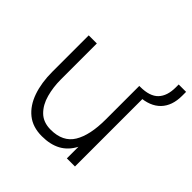

<svg xmlns="http://www.w3.org/2000/svg" viewBox="-171 -784 937 937"><g transform="rotate(45 297.0 -315.5)"><path d="M119 -251Q119 -199 132 -151Q145 -103 175.5 -73Q206 -43 257 -43Q341 -43 376.5 -101.5Q412 -160 412 -269V-500H468V0H412V-80Q388 -34 347.5 -12Q307 10 249 10Q186 10 145 -23Q104 -56 83.5 -114.5Q63 -173 63 -249V-500H119ZM447 -463 418 -487V-500Q484 -500 513.5 -531Q543 -562 543 -621V-641H594V-614Q594 -545 556.5 -506Q519 -467 447 -463Z"/></g></svg>

Font: Haskoy Light
Style: Regular
Weight: 300
Designer: Ertekin Erdin
Foundry: Ertekin Erdin
Version: Version 2.000; ttfautohint (v1.8.4.7-5d5b)